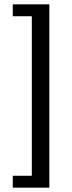

<svg xmlns="http://www.w3.org/2000/svg" viewBox="-20 -706 333 887"><path d="M208 161H39V106H127V-631H39V-686H208Z"/></svg>

Font: Chivo
Style: Regular
Weight: 400
Designer: Hector Gatti
Foundry: Omnibus-Type
Version: Version 1.003